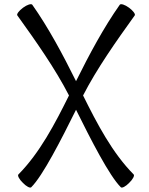

<svg xmlns="http://www.w3.org/2000/svg" viewBox="-20 -847 699 899"><path d="M126 30C180 -23 267 -194 336 -333C405 -194 492 -23 546 30C551 35 569 26 585 9C602 -7 611 -25 606 -30C506 -131 435 -267 369 -400C433 -525 524 -654 611 -775C615 -781 603 -797 584 -811C565 -825 546 -831 541 -825C466 -719 398 -592 336 -467C274 -592 206 -719 131 -825C126 -831 107 -825 88 -811C69 -797 57 -781 61 -775C148 -654 239 -525 303 -400C237 -267 166 -131 66 -30C61 -25 70 -7 87 9C103 26 121 35 126 30Z"/></svg>

Font: Nupuram Expanded Light
Style: Regular
Weight: 300
Width: 7
Designer: Santhosh Thottingal (santhosh.thottingal@gmail.com)
Foundry: SMC
Version: Version 1.000